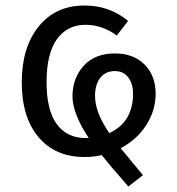

<svg xmlns="http://www.w3.org/2000/svg" viewBox="-20 -558 644 697"><path d="M545 -218Q545 -157 511 -104Q477 -51 418 -20Q434 0 499 78L446 119Q381 45 349 5Q322 12 287 12Q181 12 120 -60Q59 -132 59 -259Q59 -386 120.5 -462Q182 -538 287 -538Q378 -538 445 -482L404 -429Q351 -468 290 -468Q224 -468 186.5 -415.5Q149 -363 149 -260Q149 -158 186 -107.5Q223 -57 290 -57H302Q243 -146 243 -210Q244 -276 284.5 -320Q325 -364 397 -364Q465 -364 505 -323.5Q545 -283 545 -218ZM325 -210Q325 -149 377 -75Q463 -115 463 -218Q463 -254 445.5 -277Q428 -300 397 -300Q363 -300 344 -275.5Q325 -251 325 -210Z"/></svg>

Font: FiraGO Book
Style: Regular
Weight: 350
Designer: bBox Type
Foundry: bBox Type GmbH
Version: Version 1.001;PS 001.001;hotconv 1.0.88;makeotf.lib2.5.64775